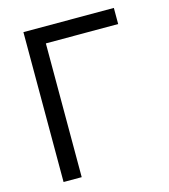

<svg xmlns="http://www.w3.org/2000/svg" viewBox="-109 -814 793 900"><g transform="rotate(-15 287.5 -363.5)"><path d="M527 -649.1H176.1V0H88.1V-727.3H527Z"/></g></svg>

Font: Interop
Style: Regular
Weight: 400
Designer: Rasmus Andersson, Google, Jang Haemin
Foundry: jhaemin
Version: Version 1.008